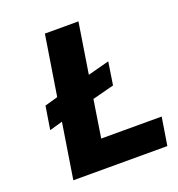

<svg xmlns="http://www.w3.org/2000/svg" viewBox="-129 -818 859 925"><g transform="rotate(-20 300.5 -355.5)"><path d="M68 -265 135 -284 90 0H572L595 -143H285L315 -335L426 -364L444 -481L334 -452L375 -711H203L154 -403L87 -384Z"/></g></svg>

Font: Asimov Pro
Style: UltObl
Weight: 900
Designer: Google
Version: Version 2.000980; 2014